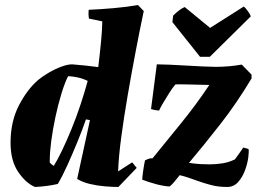

<svg xmlns="http://www.w3.org/2000/svg" viewBox="-20 -732 1034 764"><path d="M119 12Q82 -4 52 -48.5Q22 -93 22 -164Q22 -248 55 -312Q88 -376 132 -414Q149 -428 173.5 -442.5Q198 -457 223.5 -466.5Q249 -476 267 -476Q319 -472 371 -465Q378 -523 382.5 -571Q387 -619 387 -647L334 -658Q331 -675 333 -693Q380 -695 431.5 -699.5Q483 -704 529 -712L552 -688Q536 -612 519.5 -525.5Q503 -439 488 -352Q473 -265 462.5 -186.5Q452 -108 450 -50L506 -86L524 -64L451 12Q428 12 397.5 9.5Q367 7 337.5 0Q308 -7 287 -20L338 -254L322 -257Q308 -216 288.5 -168.5Q269 -121 249 -76.5Q229 -32 210 0Q188 5 165 8Q142 11 119 12ZM194 -72Q208 -94 226.5 -132.5Q245 -171 264.5 -218.5Q284 -266 300.5 -316Q317 -366 329 -410Q311 -419 291 -423.5Q271 -428 251 -429Q237 -401 224 -358Q211 -315 200.5 -266Q190 -217 184 -171.5Q178 -126 178 -93V-85Q184 -78 194 -72ZM884 12Q849 12 820.5 4.5Q792 -3 767 -12Q748 -19 730 -25Q712 -31 695 -35Q685 -22 674.5 -9.5Q664 3 655 10Q632 9 602 1Q572 -7 546 -17Q546 -26 549.5 -51Q553 -76 557 -94Q567 -99 578 -102H587Q648 -177 704 -246Q760 -315 813 -394Q763 -395 725 -396Q687 -397 678 -396Q668 -385 654 -363Q640 -341 628 -320.5Q616 -300 613 -292Q596 -293 581 -298L604 -476Q625 -476 656.5 -474.5Q688 -473 723 -471Q758 -469 789 -467.5Q820 -466 839 -466Q866 -466 893 -468.5Q920 -471 942 -475L981 -435V-420Q923 -323 857.5 -239Q792 -155 732 -84Q758 -80 778 -79Q798 -78 815 -78Q838 -78 864.5 -82Q891 -86 915 -98Q923 -109 931.5 -121Q940 -133 948 -145L969 -139Q971 -130 968 -106Q965 -82 955 -54.5Q945 -27 927.5 -7.5Q910 12 884 12ZM776 -506 666 -644 669 -670Q680 -681 692.5 -690.5Q705 -700 715 -704L816 -621L950 -706Q956 -702 966 -688Q976 -674 978 -667L815 -506Z"/></svg>

Font: Labrada ExtraBold
Style: Italic
Weight: 800
Italic angle: -7°
Designer: Mercedes Jáuregui
Foundry: Omnibus-Type Team
Version: Version 1.000; ttfautohint (v1.8.4.7-5d5b)